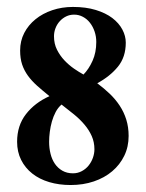

<svg xmlns="http://www.w3.org/2000/svg" viewBox="-20 -528 424 559"><path d="M354.5 -132.3Q354.5 -100.6 341.8 -74.5Q329.1 -48.3 306.6 -29.3Q284.2 -10.3 253.2 0.2Q222.2 10.7 185.5 10.7Q151.9 10.7 123.3 2.2Q94.7 -6.3 74 -22.7Q53.2 -39.1 41.5 -62.5Q29.8 -85.9 29.8 -115.2Q29.8 -162.6 55.7 -195.8Q81.5 -229 124 -248Q104 -264.2 88.1 -278.3Q72.3 -292.5 61.3 -307.6Q50.3 -322.8 44.4 -340.3Q38.6 -357.9 38.6 -380.9Q38.6 -408.7 50.5 -431.9Q62.5 -455.1 83.3 -471.9Q104 -488.8 132.1 -498.3Q160.2 -507.8 192.4 -507.8Q230 -507.8 258.8 -499Q287.6 -490.2 306.9 -475.6Q326.2 -460.9 336.2 -442.1Q346.2 -423.3 346.2 -403.8Q346.2 -361.8 323.2 -333.7Q300.3 -305.7 263.2 -285.6Q282.7 -271 299.6 -254.9Q316.4 -238.8 328.6 -220.2Q340.8 -201.7 347.7 -179.7Q354.5 -157.7 354.5 -132.3ZM260.3 -405.8Q260.3 -421.9 255.4 -436.3Q250.5 -450.7 241.9 -461.7Q233.4 -472.7 221.4 -479Q209.5 -485.4 195.8 -485.4Q183.1 -485.4 172.6 -480.2Q162.1 -475.1 154.1 -466.3Q146 -457.5 141.6 -446Q137.2 -434.6 137.2 -422.4Q137.2 -400.4 146 -383.1Q154.8 -365.7 167.7 -352.1Q180.7 -338.4 195.6 -328.1Q210.4 -317.9 223.1 -311Q238.8 -327.1 249.5 -351.1Q260.3 -375 260.3 -405.8ZM254.9 -93.3Q254.9 -114.3 247.1 -131.8Q239.3 -149.4 226.1 -165Q212.9 -180.7 195.6 -194.8Q178.2 -209 159.2 -223.6Q148.9 -214.8 142.1 -201.9Q135.3 -189 131.1 -174.3Q127 -159.7 125 -144.3Q123 -128.9 123 -115.2Q123 -96.7 127.2 -80.1Q131.3 -63.5 139.9 -51Q148.4 -38.6 161.6 -31Q174.8 -23.4 192.4 -23.4Q206.5 -23.4 218.3 -29.8Q230 -36.1 238 -46.1Q246.1 -56.2 250.5 -68.6Q254.9 -81.1 254.9 -93.3Z"/></svg>

Font: Scheherazade
Style: Bold
Weight: 700
Version: Version 2.100 (build 932/914)